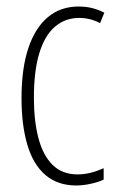

<svg xmlns="http://www.w3.org/2000/svg" viewBox="-20 -559 360 589"><path d="M214 10Q157 10 119.5 -22Q82 -54 64 -114.5Q46 -175 46 -258Q46 -349 67 -411.5Q88 -474 127 -506.5Q166 -539 221 -539Q244 -539 263.5 -534Q283 -529 300 -520L287 -488Q272 -496 256 -500Q240 -504 223 -504Q180 -504 148.5 -477Q117 -450 100.5 -395.5Q84 -341 84 -259Q84 -188 98 -135Q112 -82 141.5 -53Q171 -24 218 -24Q238 -24 258 -29Q278 -34 298 -43V-8Q281 0 257.5 5Q234 10 214 10Z"/></svg>

Font: Noto Sans Khmer ExtraCondensed ExtraLight
Style: Regular
Weight: 250
Width: 2
Designer: Danh Hong and the Monotype Design Team
Foundry: Monotype Imaging Inc.
Version: Version 2.004